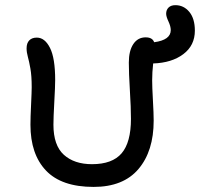

<svg xmlns="http://www.w3.org/2000/svg" viewBox="-20 -777 782 751"><path d="M346.2 -45.9Q220.7 -45.9 159.9 -109.9Q99.1 -173.8 99.1 -289.1Q99.1 -317.9 101.6 -368.7Q104 -419.4 104 -436Q104 -480 98.9 -508.8Q93.8 -537.6 88.9 -554.9Q84 -572.3 84 -587.9Q84 -608.4 94.5 -619.1Q105 -629.9 124 -629.9Q155.3 -629.9 175.5 -589.8Q195.8 -549.8 195.8 -463.9Q195.8 -439 192.4 -378.2Q189 -317.4 189 -289.1Q189 -208.5 229.7 -171.6Q270.5 -134.8 339.8 -134.8Q419.4 -134.8 455.8 -177.5Q492.2 -220.2 492.2 -312Q492.2 -356.4 488 -423.8Q483.9 -491.2 483.9 -532.2Q483.9 -578.6 501.5 -604.7Q519 -630.9 549.8 -630.9Q576.2 -630.9 583 -611.8Q647.9 -620.6 647.9 -659.2Q647.9 -673.8 638.9 -693.1Q629.9 -712.4 629.9 -723.1Q629.9 -738.3 639.4 -747.6Q648.9 -756.8 666 -756.8Q698.7 -756.8 720.5 -730.5Q742.2 -704.1 742.2 -657.2Q742.2 -599.1 697 -565.2Q651.9 -531.2 579.1 -528.8Q575.2 -494.6 575.2 -462.9Q575.2 -437.5 578.1 -385.3Q581.1 -333 581.1 -305.2Q581.1 -186 521.7 -116Q462.4 -45.9 346.2 -45.9Z"/></svg>

Font: Shantell Sans Irregular Bouncy
Style: Regular
Weight: 400
Designer: Stephen Nixon, Anya Danilova, Shantell Martin
Foundry: Arrow Type
Version: Version 1.006;[9816181b4]